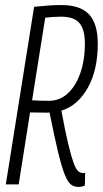

<svg xmlns="http://www.w3.org/2000/svg" viewBox="-20 -730 407 760"><path d="M3 0 115 -703Q144 -706 170 -708Q196 -710 223 -710Q298 -710 332.5 -673Q367 -636 367 -557Q367 -453 327.5 -382.5Q288 -312 223 -292Q238 -210 250 -160.5Q262 -111 271 -86Q280 -61 289 -53Q298 -45 307 -45Q309 -45 311.5 -45Q314 -45 317 -46L316 4Q305 10 291 10Q274 10 261.5 1Q249 -8 237 -37Q225 -66 210.5 -125.5Q196 -185 176 -285H174L171 -284Q147 -284 130 -284.5Q113 -285 99 -285L54 0ZM174 -331Q216 -331 247.5 -359.5Q279 -388 297.5 -439.5Q316 -491 316 -558Q316 -612 295 -638Q274 -664 221 -664Q204 -664 190.5 -663Q177 -662 159 -660L107 -333Q121 -332 137 -331.5Q153 -331 174 -331Z"/></svg>

Font: Georama Condensed Light
Style: Italic
Weight: 300
Width: 3
Italic angle: -9°
Designer: Jean-Baptiste Levee
Foundry: Production Type
Version: Version 1.000